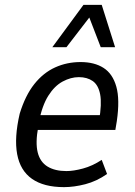

<svg xmlns="http://www.w3.org/2000/svg" viewBox="-20 -760 555 789"><path d="M243 9Q160 9 111.5 -25Q63 -59 50.5 -126.5Q38 -194 61 -293Q84 -368 121 -414.5Q158 -461 206.5 -483Q255 -505 311 -505Q368 -505 405.5 -481Q443 -457 458 -404Q473 -351 460 -262L454 -226H117L127 -287H408L387 -264Q399 -334 391.5 -372.5Q384 -411 361 -427Q338 -443 304 -443Q271 -443 237.5 -425Q204 -407 178.5 -366.5Q153 -326 140 -259L137 -238Q125 -173 135 -133.5Q145 -94 175.5 -75.5Q206 -57 253 -57Q282 -57 321 -67.5Q360 -78 398 -103L420 -45Q377 -15 330.5 -3Q284 9 243 9ZM195 -566 323 -740H398L453 -566H394L347 -688L253 -566Z"/></svg>

Font: Nunito Sans 7pt Condensed
Style: Italic
Weight: 400
Width: 3
Italic angle: -9°
Designer: Vernon Adams
Foundry: Vernon Adams
Version: Version 3.101;gftools[0.9.27]